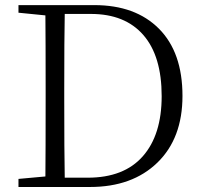

<svg xmlns="http://www.w3.org/2000/svg" viewBox="-20 -746 806 766"><path d="M238.3 -37.1H330.1Q474.6 -37.1 549.8 -122.6Q625 -208 625 -362.3Q625 -522.5 551.8 -606.4Q478.5 -690.4 342.8 -690.4H238.3Q236.3 -592.8 236.3 -386.7V-356.4Q236.3 -135.7 238.3 -37.1ZM53.7 -725.6H356.4Q520.5 -725.6 614.3 -631.3Q708 -537.1 708 -363.3Q708 -194.3 607.9 -97.2Q507.8 0 338.9 0H53.7V-32.2L161.1 -42Q162.1 -137.7 162.1 -356.4V-386.7Q162.1 -587.9 161.1 -684.6L53.7 -695.3Z"/></svg>

Font: GenYoMin TW TTF Light
Style: Regular
Weight: 300
Version: Version 1.300